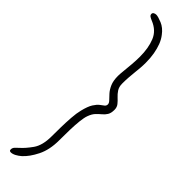

<svg xmlns="http://www.w3.org/2000/svg" viewBox="-281 -614 765 765"><g transform="rotate(45 102.0 -231.0)"><path d="M19.5 168Q17 168 15 167Q13 166 12.2 164Q11.5 162 11.5 159.5Q11.5 151 17.8 144.2Q24 137.5 31 131.5Q49.5 115.5 69.8 87Q90 58.5 90 7.5Q90 -13.5 90.5 -42.2Q91 -71 93 -99.2Q95 -127.5 100 -147Q107.5 -178 117.5 -193.8Q127.5 -209.5 137 -216.5Q146.5 -223.5 152.5 -228.2Q158.5 -233 158.5 -241Q158.5 -248 150.8 -256Q143 -264 132.5 -275.5Q122 -287 114.2 -304.8Q106.5 -322.5 106.5 -349.5Q106.5 -359 108.5 -378.2Q110.5 -397.5 112.5 -420.8Q114.5 -444 114.5 -465Q114.5 -514 100.2 -549.2Q86 -584.5 46 -600.5Q38.5 -603.5 32.2 -607.5Q26 -611.5 26 -618.5Q26 -624 31 -627Q36 -630 42.5 -630Q52.5 -630 75 -620.8Q97.5 -611.5 114.5 -588.5Q125.5 -574.5 132.8 -555.8Q140 -537 144 -514.2Q148 -491.5 148 -464.5Q148 -449.5 146.8 -435.2Q145.5 -421 144 -406.2Q142.5 -391.5 141.2 -375.2Q140 -359 140 -340Q140 -321.5 148 -309.2Q156 -297 166.2 -287.8Q176.5 -278.5 184.5 -268.5Q192.5 -258.5 192.5 -244Q192.5 -225.5 186 -215Q179.5 -204.5 169.8 -196.5Q160 -188.5 150.2 -178.2Q140.5 -168 134 -150Q129 -136.5 126.5 -113.2Q124 -90 123.2 -61.2Q122.5 -32.5 122.5 -2.5Q122.5 51 103.5 89Q84.5 127 61.5 147.5Q52.5 155.5 41 161.8Q29.5 168 19.5 168Z"/></g></svg>

Font: Gluten Thin Thin
Style: Regular
Weight: 250
Version: Version 1.300